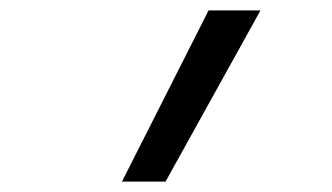

<svg xmlns="http://www.w3.org/2000/svg" viewBox="-20 -792 640 370"><path d="M215 -442 382 -772H482L299 -442Z"/></svg>

Font: Iosevka HT Extended
Style: Italic
Weight: 400
Width: 7
Italic angle: -9°
Monospace: yes
Designer: Belleve Invis
Foundry: Belleve Invis
Version: Version 32.3.0; ttfautohint (v1.8.4)